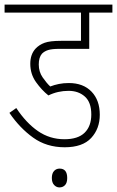

<svg xmlns="http://www.w3.org/2000/svg" viewBox="-20 -642 510 837"><path d="M279 -246Q232 -246 191 -226Q162 -249 137 -284Q112 -319 112 -364Q112 -405 135 -430Q151 -447 174.5 -455.5Q198 -464 246 -464H333V-587H0V-622H470V-587H369V-429H238Q207 -429 190.5 -424Q174 -419 163 -408Q149 -392 149 -361Q149 -329 166 -304.5Q183 -280 199 -265Q217 -272 237 -276Q257 -280 280 -280Q343 -280 379 -242.5Q415 -205 415 -142Q415 -81 377.5 -40.5Q340 0 262 0Q183 0 124.5 -42Q66 -84 21 -150L51 -171Q94 -106 145.5 -70.5Q197 -35 261 -35Q320 -35 349 -63.5Q378 -92 378 -143Q378 -196 350 -221Q322 -246 279 -246ZM206 134Q206 114 215.5 103.5Q225 93 240 93Q273 93 273 134Q273 155 263.5 165Q254 175 239 175Q226 175 216 164.5Q206 154 206 134Z"/></svg>

Font: Noto Sans Condensed ExtraLight
Style: Italic
Weight: 200
Width: 3
Italic angle: -12°
Designer: Monotype Design Team
Foundry: Monotype Imaging Inc.
Version: Version 2.013; ttfautohint (v1.8.4.7-5d5b)